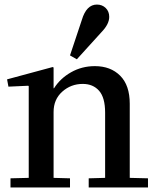

<svg xmlns="http://www.w3.org/2000/svg" viewBox="-20 -822 684 842"><path d="M211 -528 215 -526V-435H217Q244 -478 291.5 -505Q339 -532 396 -532Q465 -532 507 -490Q549 -448 549 -367V-42L629 -40V0H369V-40L441 -42V-328Q441 -394 414.5 -424Q388 -454 343 -454Q291 -454 253 -420Q215 -386 215 -331V-42L287 -40V0H26V-40L106 -42V-444L104 -446L17 -442L11 -474ZM317 -562 287 -579 339 -735Q359 -802 405 -802Q428 -802 443.5 -787Q459 -772 459 -748Q459 -716 425 -681Z"/></svg>

Font: Minipax
Style: Bold
Weight: 500
Designer: Raphaël Ronot, Igor Stepanchenko (Cyrillic)
Foundry: steppetype
Version: Version 1.002